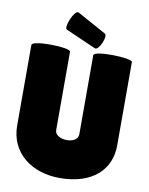

<svg xmlns="http://www.w3.org/2000/svg" viewBox="-98 -982 825 1062"><g transform="rotate(10 314.0 -450.5)"><path d="M311 10C500 10 594 -91 594 -221V-691C594 -714 377 -720 377 -691V-247C377 -186 247 -192 247 -247V-688C247 -713 30 -716 30 -688V-236C30 -80 156 10 311 10ZM380 -730C402 -722 441 -811 418 -821L256 -910C232 -921 188 -813 209 -805Z"/></g></svg>

Font: Lilita 2
Style: Regular
Weight: 400
Designer: Juan Montoreano
Foundry: Juan Montoreano
Version: Version 2.001